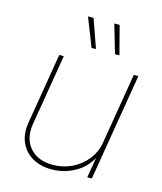

<svg xmlns="http://www.w3.org/2000/svg" viewBox="-112 -825 774 916"><g transform="rotate(15 275.0 -367.0)"><path d="M228.5 7.8Q172.9 7.8 132.8 -15.9Q92.8 -39.6 74.5 -81.8Q56.2 -124 65.4 -179.7L123.5 -529.3H146L87.9 -179.7Q75.7 -105.5 115 -60.1Q154.3 -14.6 228.5 -14.6Q279.3 -14.6 323 -35.9Q366.7 -57.1 396.2 -94.5Q425.8 -131.8 433.6 -179.7L491.7 -529.3H514.2L426.3 0H403.8L423.3 -117.2H429.2Q400.9 -54.7 345.9 -23.4Q291 7.8 228.5 7.8ZM379.4 -601.6 338.4 -742.2H364.7L401.4 -601.6ZM263.7 -601.6 208.5 -742.2H235.8L285.6 -601.6Z"/></g></svg>

Font: Inter 24pt Thin
Style: Italic
Weight: 250
Italic angle: -9.3988°
Version: Version 4.001;git-66647c0bb